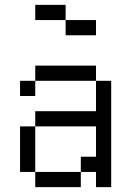

<svg xmlns="http://www.w3.org/2000/svg" viewBox="-20 -770 540 790"><path d="M375 -625V-687.5H250V-625ZM125 -62.5V0H312.5V-62.5ZM125 -62.5V-250H62.5V-62.5ZM375 -62.5V0H437.5V-437.5H375Q375 -437.5 375 -312.5H125V-250H375Q375 -250 375 -125H312.5V-62.5ZM125 -437.5H62.5V-375H125ZM125 -437.5H375V-500H125ZM250 -687.5V-750H125V-687.5Z"/></svg>

Font: UnifontExMono
Style: Regular
Weight: 500
Version: Version 15.0.06